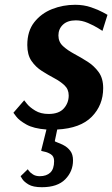

<svg xmlns="http://www.w3.org/2000/svg" viewBox="-20 -531 469 802"><path d="M81 -112Q81 -112 92.5 -97.5Q104 -83 127 -69Q150 -55 183 -55Q226 -55 246.5 -78Q267 -101 267 -132Q267 -158 249.5 -174.5Q232 -191 206.5 -204.5Q181 -218 155 -234.5Q129 -251 111.5 -276.5Q94 -302 94 -343Q94 -401 123 -438Q152 -475 197.5 -493Q243 -511 294 -511Q330 -511 360.5 -500.5Q391 -490 410 -479.5Q429 -469 429 -469L408 -402Q408 -402 390.5 -413Q373 -424 347.5 -435Q322 -446 297 -446Q262 -446 243 -428Q224 -410 224 -383Q224 -356 243 -338.5Q262 -321 290 -306Q318 -291 345.5 -273.5Q373 -256 392 -230Q411 -204 411 -163Q411 -92 363.5 -43.5Q316 5 219 10L209 58Q208 60 219.5 64Q231 68 246.5 76Q262 84 273.5 99Q285 114 285 139Q285 185 252.5 218Q220 251 155 251Q118 251 99 239.5Q80 228 73 216.5Q66 205 66 205L96 176Q96 176 101 183Q106 190 117.5 197.5Q129 205 146 205Q174 205 190 190Q206 175 206 142Q206 122 192.5 113.5Q179 105 165.5 102.5Q152 100 152 98L174 10Q120 6 90 -11Q60 -28 48 -44Q36 -60 36 -60Z"/></svg>

Font: Arsenal SC
Style: Bold Italic
Weight: 700
Italic angle: -9.10001°
Designer: Andrij Shevchenko
Foundry: Stairsfor
Version: Version 2.001; ttfautohint (v1.8.4.7-5d5b)